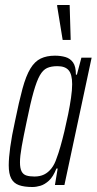

<svg xmlns="http://www.w3.org/2000/svg" viewBox="-20 -741 387 769"><path d="M110 8Q77 8 56 0.5Q35 -7 25 -26Q15 -45 15 -79Q15 -108 21 -152Q27 -196 40 -255Q56 -334 70 -385.5Q84 -437 101.5 -466Q119 -495 143 -506.5Q167 -518 200 -518Q223 -518 242 -512.5Q261 -507 272.5 -491Q284 -475 284 -442H288L306 -510H347L238 0H200L211 -66H206Q193 -33 176 -17.5Q159 -2 142 3Q125 8 110 8ZM118 -34Q140 -34 156.5 -42Q173 -50 186 -66.5Q199 -83 207 -108Q214 -126 222 -154Q230 -182 238 -215.5Q246 -249 253 -283.5Q260 -318 264.5 -349.5Q269 -381 269 -404Q269 -443 255 -459.5Q241 -476 210 -476Q185 -476 168.5 -468.5Q152 -461 139.5 -439Q127 -417 114.5 -373Q102 -329 87 -255Q74 -194 67 -154.5Q60 -115 60 -91Q60 -67 66.5 -54.5Q73 -42 86 -38Q99 -34 118 -34ZM231 -581 209 -716V-721H259L263 -586V-581Z"/></svg>

Font: Saira UltraCondensed Light
Style: Italic
Weight: 300
Width: 1
Italic angle: -12°
Designer: Hector Gatti with collaboration of the Omnibus-Type team
Foundry: Omnibus-Type
Version: Version 1.101